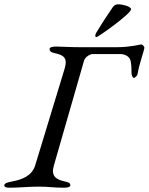

<svg xmlns="http://www.w3.org/2000/svg" viewBox="-40 -870 693 895"><path d="M410 -697C417 -697 571 -806 571 -827C571 -841 527 -850 513 -850C502 -850 493 -847 486 -837C459 -798 433 -758 409 -718C406 -713 404 -707 404 -703C404 -700 406 -697 410 -697ZM4 5C54 5 88 0 142 0C187 0 208 5 258 5C274 5 288 2 288 -6C288 -15 283 -20 263 -24C219 -33 197 -51 211 -98L352 -588C357 -605 381 -618 391 -618H520C543 -618 559 -607 565 -596C573 -582 573 -550 573 -530C573 -523 577 -507 584 -507C590 -507 600 -518 601 -524C610 -577 633 -636 633 -648C633 -653 624 -663 619 -663C614 -663 568 -650 506 -650H331C289 -650 237 -653 222 -653C206 -653 191 -650 191 -642C191 -633 196 -626 216 -622C260 -613 276 -597 261 -549L124 -99C109 -51 65 -33 16 -24C-7 -20 -20 -15 -20 -6C-20 2 -12 5 4 5Z"/></svg>

Font: EB Garamond
Style: Italic
Weight: 400
Italic angle: -17.2°
Designer: Georg Duffner and Octavio Pardo
Foundry: Georg Duffner
Version: Version 1.000;PS 001.000;hotconv 1.0.88;makeotf.lib2.5.64775